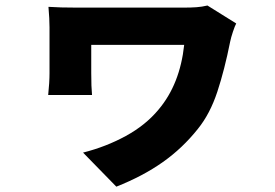

<svg xmlns="http://www.w3.org/2000/svg" viewBox="-20 -578 1017 710"><path d="M831.1 -423.8Q810.5 -320.3 783.7 -238.8Q756.8 -157.2 711.9 -101.6Q655.3 -30.3 582 21.5Q508.8 73.2 410.2 112.3L287.1 -13.7Q372.1 -35.2 445.3 -75.2Q518.6 -115.2 566.4 -172.9Q645.5 -266.6 661.1 -412.1H317.4V-307.6Q317.4 -255.9 320.3 -226.6H158.2Q163.1 -273.4 163.1 -307.6V-476.6Q163.1 -507.8 159.2 -552.7Q200.2 -549.8 266.6 -549.8H655.3Q686.5 -549.8 706.5 -551.3Q726.6 -552.7 747.1 -557.6L853.5 -491.2Q848.6 -482.4 841.3 -460.4Q834 -438.5 831.1 -423.8Z"/></svg>

Font: Min Sans Black
Style: Regular
Weight: 900
Designer: Jinseong-Kim, NotoSansCJK, Nunito
Foundry: Jinseong-Kim
Version: Version 1.000